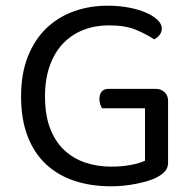

<svg xmlns="http://www.w3.org/2000/svg" viewBox="-20 -641 679 674"><path d="M570 -70Q570 -52 559.5 -40Q549 -28 528 -17Q503 -5 459 4Q415 13 370 13Q300 13 242 -6Q184 -25 142 -64Q100 -103 77 -162.5Q54 -222 54 -303Q54 -383 78 -443Q102 -503 143.5 -542.5Q185 -582 240 -601.5Q295 -621 357 -621Q399 -621 434.5 -614Q470 -607 495 -595.5Q520 -584 534 -570Q548 -556 548 -542Q548 -528 540 -518Q532 -508 521 -503Q494 -521 457 -536.5Q420 -552 362 -552Q314 -552 273 -536Q232 -520 202 -489Q172 -458 155 -411Q138 -364 138 -303Q138 -238 155.5 -191.5Q173 -145 204.5 -115Q236 -85 278.5 -70.5Q321 -56 371 -56Q407 -56 439 -62Q471 -68 489 -77V-261H338Q335 -266 332 -274.5Q329 -283 329 -293Q329 -310 337 -319.5Q345 -329 360 -329H527Q545 -329 557.5 -317.5Q570 -306 570 -287Z"/></svg>

Font: Baloo 2
Style: Regular
Weight: 400
Designer: Sarang Kulkarni and Ek Type
Foundry: Ek Type
Version: Version 1.640;hotconv 1.0.111;makeotfexe 2.5.65597; ttfautoh